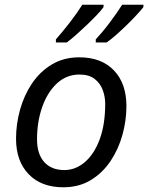

<svg xmlns="http://www.w3.org/2000/svg" viewBox="-20 -786 628 814"><path d="M248 8Q155 8 101.5 -47.5Q48 -103 48 -198Q48 -260 65 -321Q82 -382 115.5 -432Q149 -482 199.5 -512.5Q250 -543 316 -543Q410 -543 463 -487.5Q516 -432 516 -336Q516 -275 499 -214Q482 -153 448.5 -103Q415 -53 365 -22.5Q315 8 248 8ZM253 -65Q300 -65 339.5 -98.5Q379 -132 402.5 -195Q426 -258 426 -346Q426 -376 415.5 -404.5Q405 -433 381 -451.5Q357 -470 317 -470Q262 -470 221.5 -432.5Q181 -395 159 -332.5Q137 -270 137 -195Q137 -133 167.5 -99Q198 -65 253 -65ZM217 -606V-619Q229 -633 244.5 -651.5Q260 -670 275.5 -690Q291 -710 305 -730Q319 -750 329 -766H419V-756Q410 -743 391 -723Q372 -703 349.5 -681.5Q327 -660 304 -639.5Q281 -619 263 -606ZM386 -619Q399 -633 414.5 -651.5Q430 -670 445 -690Q460 -710 474 -730Q488 -750 498 -766H588V-756Q578 -743 559.5 -723Q541 -703 519 -681.5Q497 -660 474 -639.5Q451 -619 432 -606H386Z"/></svg>

Font: BC Sans
Style: Italic
Weight: 400
Italic angle: -12°
Designer: Monotype Design Team
Designer: Province of B.C.
Foundry: Monotype Imaging Inc.
Version: Version 2.000;GOOG;noto-source:20170915:90ef993387c0